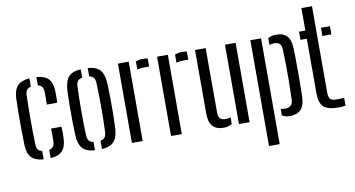

<svg xmlns="http://www.w3.org/2000/svg" viewBox="-89 -1000 2646 1430"><g transform="rotate(-10 1234.5 -285.0)"><path d="M47 -123Q45.5 -170.5 44.8 -233.2Q44 -296 44.5 -360.2Q45 -424.5 47 -476Q50 -540 78.5 -570.8Q107 -601.5 169.5 -606.5V-543.5Q128 -535.5 127.5 -486Q122 -304.5 127.5 -115Q128 -88.5 138 -75Q148 -61.5 169.5 -57.5V6.5Q105.5 1.5 77.5 -29.2Q49.5 -60 47 -123ZM263.5 -391.5Q264.5 -415.5 264.5 -441Q264.5 -466.5 264 -486.5Q263.5 -512.5 253.8 -525.8Q244 -539 222.5 -543V-606.5Q285 -602 313.2 -571.5Q341.5 -541 343 -478.5Q343.5 -458 343.5 -434.5Q343.5 -411 342 -391.5ZM222.5 6.5V-57Q244.5 -61 254 -74.8Q263.5 -88.5 264 -115.5Q264.5 -136.5 264.5 -158.5Q264.5 -180.5 263.5 -210H342Q343.5 -192 343.8 -166.2Q344 -140.5 343 -123Q340.5 -59.5 312.5 -28.8Q284.5 2 222.5 6.5Z M432.5 -133Q430.5 -174 429.8 -233.2Q429 -292.5 429.5 -354.5Q430 -416.5 432.5 -466.5Q436 -536.5 463.8 -569.2Q491.5 -602 557.5 -606.5V-543Q533 -538.5 522.5 -524Q512 -509.5 511.5 -482.5Q508.5 -402.5 508 -306.5Q507.5 -210.5 511.5 -118Q512.5 -90 523 -75.5Q533.5 -61 557.5 -56.5V6.5Q491.5 1.5 463.5 -31.2Q435.5 -64 432.5 -133ZM610.5 6.5V-56.5Q634.5 -61.5 644.5 -76Q654.5 -90.5 655.5 -116.5Q659 -207 659.2 -298.2Q659.5 -389.5 655.5 -484Q654.5 -511 644.2 -525Q634 -539 610.5 -543.5V-606.5Q677 -601.5 704.2 -568.5Q731.5 -535.5 735 -466.5Q737 -421 737.8 -362.5Q738.5 -304 737.8 -244Q737 -184 735 -133Q731.5 -64 704 -31.2Q676.5 1.5 610.5 6.5Z M972.5 -530.5V-591.5Q993 -602.5 1025.5 -602.5Q1045.5 -602.5 1063 -599.5V-538H1026.5Q994 -538 972.5 -530.5ZM838 0V-600H919.5V0Z M1268.5 -530.5V-591.5Q1289 -602.5 1321.5 -602.5Q1341.5 -602.5 1359 -599.5V-538H1322.5Q1290 -538 1268.5 -530.5ZM1134 0V-600H1215.5V0Z M1421 -120V-600H1501.5L1502 -113.5Q1502 -81.5 1515.2 -67.5Q1528.5 -53.5 1558.5 -53.5Q1579.5 -53.5 1594.5 -61V-10Q1568 7.5 1532.5 7.5Q1477.5 7.5 1449.2 -22.5Q1421 -52.5 1421 -120ZM1647.5 0V-600H1728V0Z M1973.5 -58.5Q1985 -53.5 2005 -53.5Q2034.5 -53.5 2049.8 -67.5Q2065 -81.5 2066 -113.5Q2069 -196 2069.5 -256.5Q2070 -317 2069 -371Q2068 -425 2066 -488.5Q2065 -519 2051.8 -533Q2038.5 -547 2008.5 -547Q1989 -547 1973.5 -540.5V-592Q1997 -607.5 2035.5 -607.5Q2089.5 -607.5 2116.8 -578Q2144 -548.5 2146.5 -481Q2147.5 -450.5 2148 -402.2Q2148.5 -354 2148.5 -300.5Q2148.5 -247 2148 -198.8Q2147.5 -150.5 2146.5 -119Q2144 -51.5 2115 -22Q2086 7.5 2032 7.5Q1996 7.5 1973.5 -8.5ZM1839.5 200V-600H1920.5V200Z M2207.5 -538V-600H2255.5V-770H2335.5V-115.5Q2335.5 -79.5 2348.8 -66.8Q2362 -54 2402 -54Q2417.5 -54 2428 -54.8Q2438.5 -55.5 2453 -57V2.5Q2431 7.5 2401 7.5Q2320.5 7.5 2288 -22.2Q2255.5 -52 2255.5 -124.5V-538ZM2373.5 -538V-600H2441.5V-538Z"/></g></svg>

Font: Big Shoulders Stencil Text
Style: Regular
Weight: 400
Designer: Patric King
Foundry: XO Type Co
Version: Version 1.000